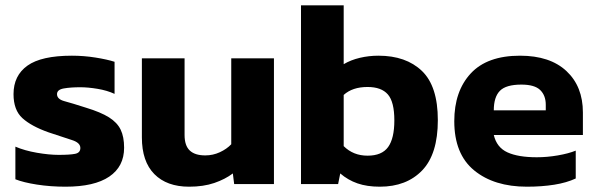

<svg xmlns="http://www.w3.org/2000/svg" viewBox="-20 -694 2249 724"><path d="M227 10Q170 10 119 2Q68 -6 38 -18V-141Q73 -126 119 -118Q165 -110 201 -110Q244 -110 263.5 -114Q283 -118 283 -136Q283 -156 251 -166Q219 -176 163 -195Q98 -218 64.5 -248.5Q31 -279 31 -339Q31 -409 83.5 -446.5Q136 -484 251 -484Q296 -484 340 -477Q384 -470 412 -461V-340Q384 -353 348 -359Q312 -365 283 -365Q246 -365 220.5 -360.5Q195 -356 195 -339Q195 -320 223 -312.5Q251 -305 304 -288Q360 -271 391 -251.5Q422 -232 435 -205Q448 -178 448 -137Q448 -66 392 -28Q336 10 227 10Z M693 10Q609 10 562 -37.5Q515 -85 515 -176V-474H676V-185Q676 -145 695.5 -126.5Q715 -108 754 -108Q783 -108 809 -120Q835 -132 852 -150V-474H1013V0H863L858 -40Q829 -18 788 -4Q747 10 693 10Z M1412 10Q1364 10 1328 -2.5Q1292 -15 1263 -40L1255 0H1115V-674H1276V-452Q1303 -468 1337 -476Q1371 -484 1407 -484Q1511 -484 1571 -426.5Q1631 -369 1631 -241Q1631 -113 1572 -51.5Q1513 10 1412 10ZM1366 -107Q1420 -107 1443.5 -139.5Q1467 -172 1467 -240Q1467 -310 1442.5 -338Q1418 -366 1366 -366Q1309 -366 1276 -336V-143Q1312 -107 1366 -107Z M1967 10Q1843 10 1768 -51.5Q1693 -113 1693 -237Q1693 -350 1755 -417Q1817 -484 1941 -484Q2054 -484 2116 -426Q2178 -368 2178 -270V-185H1842Q1853 -138 1893.5 -119.5Q1934 -101 2004 -101Q2043 -101 2083.5 -108Q2124 -115 2151 -126V-21Q2117 -5 2070 2.5Q2023 10 1967 10ZM1842 -278H2038V-299Q2038 -334 2017 -354.5Q1996 -375 1946 -375Q1888 -375 1865 -351.5Q1842 -328 1842 -278Z"/></svg>

Font: Kanit SemiBold
Style: Regular
Weight: 600
Designer: Katatrad Team
Foundry: CadsonDemak
Version: Version 2.000; ttfautohint (v1.8.3)